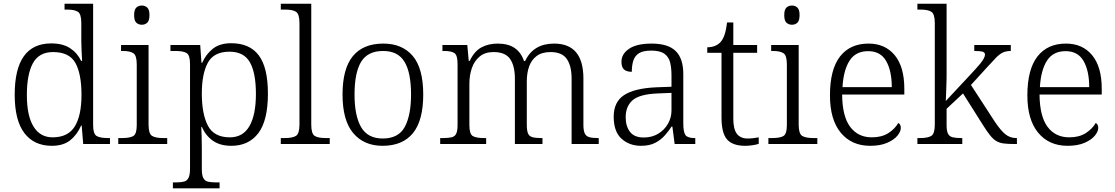

<svg xmlns="http://www.w3.org/2000/svg" viewBox="-20 -780 6040 1040"><path d="M260.7 9.8Q164.6 9.8 112.1 -59.1Q59.6 -127.9 59.6 -267.1Q59.6 -544.9 257.8 -544.9Q319.3 -544.9 358.9 -519.5Q398.4 -494.1 419.4 -450.2H424.8Q423.3 -476.1 421.9 -505.1Q420.4 -534.2 420.4 -557.1V-654.8Q420.4 -704.1 402.1 -716.1Q383.8 -728 345.7 -728H329.6V-759.8H484.4V-103Q484.4 -55.2 502.9 -43.7Q521.5 -32.2 564.5 -32.2H575.7V0H430.7L422.4 -100.1H419.4Q397.5 -49.8 360.1 -20Q322.8 9.8 260.7 9.8ZM265.1 -36.1H267.6Q349.6 -37.1 385.5 -95.9Q421.4 -154.8 421.4 -266.1Q421.4 -379.9 388.4 -439Q355.5 -498 267.6 -498Q191.4 -498 158.4 -438Q125.5 -377.9 125.5 -265.1Q125.5 -151.9 162.1 -93.8Q197.8 -36.1 265.1 -36.1Z M748.5 -646Q730.5 -646 718.5 -657Q706.5 -668 706.5 -698.2Q706.5 -728 718.5 -739Q730.5 -750 748.5 -750Q765.6 -750 777.6 -739Q789.6 -728 789.6 -698.2Q789.6 -668 777.6 -657Q765.6 -646 748.5 -646ZM885.7 -32.2V0H620.6V-32.2H640.6Q683.6 -32.2 702.1 -43.2Q720.7 -54.2 720.7 -102.1V-431.2Q720.7 -480 702.1 -491.9Q683.6 -503.9 645.5 -503.9H635.7V-536.1H784.7V-105Q784.7 -56.2 803.2 -44.2Q821.8 -32.2 864.7 -32.2Z M1169.4 208V240.2H916.5V208H934.1Q960.4 208 977.1 203.6Q993.2 199.2 1001.2 183.1Q1009.3 167 1009.3 132.8V-433.1Q1009.3 -481 991.2 -492.4Q973.1 -503.9 930.2 -503.9H903.3V-536.1H1064.5L1071.3 -439.9H1075.2Q1095.2 -485.8 1132.8 -515.9Q1170.4 -545.9 1232.4 -545.9Q1332.5 -545.9 1381.8 -480Q1431.2 -414.1 1431.2 -272.9Q1431.2 -127 1379.2 -58.6Q1327.1 9.8 1233.4 9.8Q1172.4 9.8 1133.3 -17.6Q1094.2 -44.9 1073.2 -92.8H1070.3Q1071.3 -70.8 1072.3 -40.3Q1073.2 -9.8 1073.2 24.9V136.2Q1073.2 168.9 1081.5 184.6Q1089.8 200.2 1106.7 204.1Q1123.5 208 1149.4 208ZM1225.1 -36.1Q1296.4 -36.1 1331.3 -97.2Q1366.2 -158.2 1366.2 -271Q1366.2 -384.8 1333.7 -442.4Q1301.3 -500 1223.1 -500Q1138.2 -500 1105.7 -439.9Q1073.2 -379.9 1073.2 -273.9Q1073.2 -162.1 1106.2 -99.1Q1139.2 -36.1 1225.1 -36.1Z M1766.1 -32.2V0H1501V-32.2H1522Q1564.9 -32.2 1583.5 -44.2Q1602.1 -56.2 1602.1 -105V-654.8Q1602.1 -704.1 1583.5 -716.1Q1564.9 -728 1526.9 -728H1501V-759.8H1666V-105Q1666 -56.2 1684.1 -44.2Q1702.1 -32.2 1745.1 -32.2Z M2052.2 9.8Q1951.7 9.8 1893.6 -58.6Q1835.4 -127 1835.4 -268.1Q1835.4 -408.2 1891.4 -476.1Q1947.3 -543.9 2056.6 -543.9Q2158.7 -543.9 2215.6 -477.1Q2272.5 -410.2 2272.5 -268.1Q2272.5 -127 2216.6 -58.6Q2160.6 9.8 2052.2 9.8ZM2053.2 -29.8Q2138.7 -29.8 2172.6 -92.8Q2206.5 -155.8 2206.5 -268.1Q2206.5 -387.2 2170.9 -445.6Q2135.3 -503.9 2055.7 -503.9Q1971.7 -503.9 1936 -445.1Q1900.4 -386.2 1900.4 -268.1Q1900.4 -152.8 1936 -91.3Q1971.7 -29.8 2053.2 -29.8Z M2613.3 -32.2V0H2364.3V-32.2H2381.3Q2410.6 -32.2 2427.2 -36.6Q2444.3 -41 2451.4 -56.4Q2458.5 -71.8 2458.5 -105V-433.1Q2458.5 -481 2441.4 -492.4Q2424.3 -503.9 2386.2 -503.9H2376.5V-536.1H2511.2L2519 -450.2H2524.4Q2549.3 -502.9 2587.9 -523.4Q2626.5 -543.9 2675.3 -543.9Q2733.4 -543.9 2768.3 -519.5Q2803.2 -495.1 2818.4 -449.2H2824.2Q2869.1 -543.9 2981.4 -543.9Q3140.1 -543.9 3140.1 -355V-105Q3140.1 -71.8 3147.9 -56.6Q3155.3 -41.5 3172.4 -36.9Q3189.5 -32.2 3217.3 -32.2H3223.1V0H3076.2V-354Q3076.2 -422.9 3050.3 -460.4Q3024.4 -498 2962.4 -498Q2915.5 -498 2886.7 -476.6Q2858.4 -455.1 2845.9 -419.4Q2833.5 -383.8 2833.5 -339.8V-105Q2833.5 -72.8 2840.3 -56.6Q2847.2 -41.5 2864.3 -36.9Q2881.3 -32.2 2910.2 -32.2H2918.5V0H2769V-354Q2769 -422.9 2743.2 -460.4Q2717.3 -498 2653.3 -498Q2606.9 -498 2578.6 -474.1Q2549.3 -450.2 2535.9 -411.1Q2522.5 -372.1 2522.5 -326.2V-102.1Q2522.5 -54.2 2540.8 -43.2Q2559.1 -32.2 2602.1 -32.2Z M3452.1 9.8Q3389.2 9.8 3346.7 -28.6Q3304.2 -66.9 3304.2 -147.9Q3304.2 -228 3360.6 -264.9Q3417 -301.8 3534.2 -307.1L3617.2 -310.1V-372.1Q3617.2 -411.1 3609.9 -441.9Q3602.1 -472.2 3578.6 -489Q3555.2 -505.9 3507.3 -505.9Q3463.9 -505.9 3440.9 -491.7Q3418.5 -477.1 3410.4 -451.4Q3402.3 -425.8 3402.3 -391.1Q3374 -391.1 3360.1 -403.6Q3346.2 -416 3346.2 -445.8Q3346.2 -487.8 3387.7 -515.9Q3429.2 -543.9 3509.3 -543.9Q3599.1 -543.9 3640.1 -503.4Q3681.2 -462.9 3681.2 -378.9V-111.8Q3681.2 -64 3693.1 -48.1Q3705.1 -32.2 3742.2 -32.2H3746.1V0H3634.3L3622.1 -94.2H3617.2Q3609.4 -81.5 3599.9 -69.3Q3590.3 -57.1 3579.6 -44.9Q3558.1 -21 3527.6 -5.6Q3497.1 9.8 3452.1 9.8ZM3467.3 -35.2Q3511.2 -35.2 3545.4 -55.7Q3579.1 -76.2 3598.1 -109.6Q3617.2 -143.1 3617.2 -181.2V-276.9L3543 -273.9Q3444.3 -270 3406.7 -237.1Q3369.1 -204.1 3369.1 -145Q3369.1 -96.2 3392.6 -65.7Q3416 -35.2 3467.3 -35.2Z M4016.1 9.8Q3949.2 9.8 3918.7 -24.2Q3888.2 -58.1 3888.2 -143.1V-494.1H3811V-523.9Q3855 -523.9 3881.8 -550.8Q3895 -564.9 3904.1 -590.1Q3913.1 -615.2 3918 -658.2H3952.1V-536.1H4081.1V-494.1H3952.1V-137.2Q3952.1 -80.1 3971.7 -54.9Q3991.2 -29.8 4028.8 -29.8Q4045.9 -29.8 4060.1 -31.5Q4074.2 -33.2 4089.8 -36.1V-1Q4076.2 3.9 4055.7 6.8Q4035.2 9.8 4016.1 9.8Z M4270 -646Q4252 -646 4240 -657Q4228 -668 4228 -698.2Q4228 -728 4240 -739Q4252 -750 4270 -750Q4287.1 -750 4299.1 -739Q4311 -728 4311 -698.2Q4311 -668 4299.1 -657Q4287.1 -646 4270 -646ZM4407.2 -32.2V0H4142.1V-32.2H4162.1Q4205.1 -32.2 4223.6 -43.2Q4242.2 -54.2 4242.2 -102.1V-431.2Q4242.2 -480 4223.6 -491.9Q4205.1 -503.9 4167 -503.9H4157.2V-536.1H4306.2V-105Q4306.2 -56.2 4324.7 -44.2Q4343.3 -32.2 4386.2 -32.2Z M4693.4 9.8Q4592.8 9.8 4534.2 -61Q4475.6 -131.8 4475.6 -263.2Q4475.6 -403.8 4530 -473.9Q4584.5 -543.9 4684.6 -543.9Q4774.4 -543.9 4826.4 -481Q4878.4 -418 4878.4 -298.8V-268.1H4541.5Q4542.5 -149.9 4585 -93Q4627.4 -36.1 4702.6 -36.1Q4756.3 -36.1 4792 -59.1Q4827.6 -82 4845.7 -113.8Q4859.4 -107.4 4859.4 -86.9Q4859.4 -67.9 4841.3 -45.4Q4823.2 -22.9 4785.9 -6.6Q4748.5 9.8 4693.4 9.8ZM4543.5 -308.1H4810.5Q4810.5 -396 4780 -449.5Q4749.5 -502.9 4682.6 -502.9Q4614.7 -502.9 4581.8 -451.4Q4548.8 -399.9 4543.5 -308.1Z M5192.4 -32.2V0H4949.2V-32.2H4963.4Q5006.3 -32.2 5024.9 -44.2Q5043.5 -56.2 5043.5 -105V-654.8Q5043.5 -704.1 5024.9 -716.1Q5006.3 -728 4967.3 -728H4949.2V-759.8H5107.4V-374Q5107.4 -363.3 5107.2 -350.8Q5106.9 -338.4 5106.4 -324.2Q5105.5 -300.3 5104.7 -273.4Q5104 -246.6 5103 -232.9L5240.2 -379.9Q5272.5 -414.6 5288.6 -434.1Q5301.3 -449.7 5308.3 -462.4Q5315.4 -475.1 5315.4 -483.9Q5315.4 -496.6 5301.3 -500.5Q5288.1 -503.9 5257.3 -503.9V-536.1H5455.1V-503.9Q5431.2 -503.9 5412.1 -495.6Q5394 -486.8 5375.2 -467.5Q5356.4 -448.2 5328.1 -417L5239.3 -319.8L5369.1 -120.1Q5400.4 -73.2 5425.8 -52.7Q5451.2 -32.2 5484.4 -32.2H5488.3V0H5474.1Q5439.5 0 5416.5 -2.9Q5393.6 -5.9 5376.5 -16.1Q5359.9 -25.9 5343 -46.9Q5326.2 -67.9 5304.2 -103L5196.3 -273.9L5107.4 -190.9V-102.1Q5107.4 -70.3 5115.2 -55.4Q5123 -40.5 5140.4 -36.4Q5157.7 -32.2 5186 -32.2Z M5762.7 9.8Q5662.1 9.8 5603.5 -61Q5544.9 -131.8 5544.9 -263.2Q5544.9 -403.8 5599.4 -473.9Q5653.8 -543.9 5753.9 -543.9Q5843.8 -543.9 5895.8 -481Q5947.8 -418 5947.8 -298.8V-268.1H5610.8Q5611.8 -149.9 5654.3 -93Q5696.8 -36.1 5772 -36.1Q5825.7 -36.1 5861.3 -59.1Q5897 -82 5915 -113.8Q5928.7 -107.4 5928.7 -86.9Q5928.7 -67.9 5910.6 -45.4Q5892.6 -22.9 5855.2 -6.6Q5817.9 9.8 5762.7 9.8ZM5612.8 -308.1H5879.9Q5879.9 -396 5849.4 -449.5Q5818.8 -502.9 5752 -502.9Q5684.1 -502.9 5651.1 -451.4Q5618.2 -399.9 5612.8 -308.1Z"/></svg>

Font: Koh Santepheap Light
Style: Regular
Weight: 300
Designer: Danh Hong
Version: Version 2.002; ttfautohint (v1.8.3)